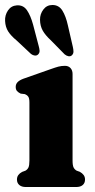

<svg xmlns="http://www.w3.org/2000/svg" viewBox="-35 -750 382 770"><path d="M256 -453.5V-106Q256 -86.5 260.2 -78.2Q264.5 -70 272.5 -65.5L285 -61Q295 -55.5 300.5 -48Q306 -40.5 306 -30Q306 -16 296.8 -8Q287.5 0 271 0H68Q52 0 42.5 -8Q33 -16 33 -30Q33 -40.5 38.5 -48Q44 -55.5 53.5 -60.5L67 -65.5Q75 -70 79 -78.2Q83 -86.5 83 -106V-339Q83 -356 78.2 -362.5Q73.5 -369 65 -372.5L48 -374.5Q38.5 -379 33.2 -385Q28 -391 28 -401.5Q28 -412.5 35.2 -420.2Q42.5 -428 58 -434L167.5 -472.5Q187 -479.5 199.2 -482.8Q211.5 -486 225.5 -486Q239.5 -486 247.8 -477Q256 -468 256 -453.5ZM97.6 -651.5 120.2 -565.5Q123.1 -555.5 123.7 -547Q124.3 -538.5 118.2 -532Q112.9 -526.5 104.8 -527.2Q96.7 -528 89.5 -533.5L31.9 -587.5Q9.3 -606 -2.1 -623.8Q-13.4 -641.5 -14.6 -666Q-15.8 -689 -3.1 -708Q9.7 -727 32.3 -728.5Q58.3 -730.5 73.1 -709Q87.8 -687.5 97.6 -651.5ZM237.3 -648 257.1 -562Q259.6 -551.5 259.6 -543Q259.6 -534.5 253.5 -528.5Q247.8 -523 239.7 -524.5Q231.6 -526 224.3 -532L168.8 -588.5Q147 -608.5 136.4 -627.2Q125.9 -646 125.5 -670.5Q125.1 -693.5 138.9 -711.8Q152.6 -730 175.3 -730Q201.2 -730 215.2 -707.5Q229.2 -685 237.3 -648Z"/></svg>

Font: Fraunces 28pt Soft Wonky
Style: Bold
Weight: 700
Version: Version 1.000;[b76b70a41]